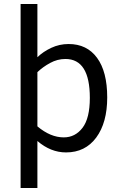

<svg xmlns="http://www.w3.org/2000/svg" viewBox="-20 -747 613 960"><path d="M516.1 -259.8Q516.1 -133.8 461.2 -59.3Q406.2 15.1 310.1 15.1Q233.4 15.1 167 -42V192.9H83V-727.1H167V-460.9Q195.8 -488.8 236.3 -507.8Q276.9 -526.9 323.2 -526.9Q414.6 -526.9 465.3 -457.8Q516.1 -388.7 516.1 -259.8ZM429.2 -257.8Q429.2 -452.1 307.1 -452.1Q267.1 -452.1 230.5 -432.1Q193.8 -412.1 167 -386.2V-115.2Q232.4 -60.1 298.8 -60.1Q356 -60.1 392.6 -107.9Q429.2 -155.8 429.2 -257.8Z"/></svg>

Font: ClearSansRegular
Style: Regular
Weight: 400
Foundry: Intel Corporation
Version: Version 1.00